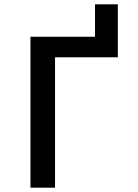

<svg xmlns="http://www.w3.org/2000/svg" viewBox="-20 -868 640 888"><path d="M121 0V-698H419.5V-848H525V-603H234.5V0Z"/></svg>

Font: Lilex Medium
Style: Regular
Weight: 500
Designer: Mike Abbink, Paul van der Laan, Pieter van Rosmalen, Mikhael Khrustik
Foundry: Mikhael Khrustik
Version: Version 1.100